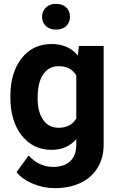

<svg xmlns="http://www.w3.org/2000/svg" viewBox="-20 -766 611 994"><path d="M33.7 -268.1Q33.7 -389.6 91.6 -463.9Q149.4 -538.1 247.6 -538.1Q334.5 -538.1 382.8 -478.5L388.7 -528.3H516.6V-17.6Q516.6 51.8 485.1 103Q453.6 154.3 396.5 181.2Q339.4 208 262.7 208Q204.6 208 149.4 184.8Q94.2 161.6 65.9 125L128.4 39.1Q181.2 98.1 256.3 98.1Q312.5 98.1 343.8 68.1Q375 38.1 375 -17.1V-45.4Q326.2 9.8 246.6 9.8Q151.4 9.8 92.5 -64.7Q33.7 -139.2 33.7 -262.2ZM174.8 -257.8Q174.8 -186 203.6 -145.3Q232.4 -104.5 282.7 -104.5Q347.2 -104.5 375 -152.8V-375Q346.7 -423.3 283.7 -423.3Q232.9 -423.3 203.9 -381.8Q174.8 -340.3 174.8 -257.8ZM270 -746.1Q303.7 -746.1 323 -727.3Q342.3 -708.5 342.3 -679.2Q342.3 -649.9 323 -631.3Q303.7 -612.8 270 -612.8Q236.8 -612.8 217.3 -631.3Q197.8 -649.9 197.8 -679.2Q197.8 -708.5 217.5 -727.3Q237.3 -746.1 270 -746.1Z"/></svg>

Font: RobotoInd
Style: Bold
Weight: 700
Designer: Google
Version: Version 2.001150; 2014